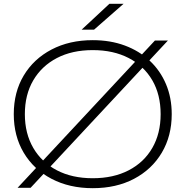

<svg xmlns="http://www.w3.org/2000/svg" viewBox="-20 -972 970 1004"><path d="M790 -760H858L140 10H72ZM465 12Q343 12 249.5 -37Q156 -86 104 -173.5Q52 -261 52 -375Q52 -490 104 -577Q156 -664 249.5 -713Q343 -762 465 -762Q557 -762 632.5 -734Q708 -706 763 -654.5Q818 -603 848 -532Q878 -461 878 -375Q878 -261 826 -173.5Q774 -86 681 -37Q588 12 465 12ZM465 -40Q573 -40 653 -81.5Q733 -123 776.5 -198.5Q820 -274 820 -375Q820 -477 776.5 -552Q733 -627 653 -668.5Q573 -710 465 -710Q357 -710 277.5 -668.5Q198 -627 154 -552Q110 -477 110 -375Q110 -274 154 -198.5Q198 -123 277.5 -81.5Q357 -40 465 -40ZM552 -952H626L472 -817H407Z"/></svg>

Font: Unbounded ExtraLight
Style: Regular
Weight: 250
Designer: Luke Prowse, Jean-Baptiste Morizot, Fátima Lázaro, Florian Runge
Foundry: NaN
Version: Version 1.701;gftools[0.9.28.dev5+ged2979d]